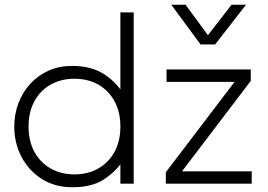

<svg xmlns="http://www.w3.org/2000/svg" viewBox="-20 -772 1128 807"><path d="M283 15Q210.5 15 155.8 -19.8Q101 -54.5 70.5 -112.5Q40 -170.5 40 -240Q40 -292 57.5 -338.2Q75 -384.5 107.2 -419.8Q139.5 -455 184 -475Q228.5 -495 283 -495Q359.5 -495 411.5 -463.8Q463.5 -432.5 495 -383L486 -371V-720H542V0H486V-106L495 -93Q463 -47.5 414 -16.2Q365 15 283 15ZM293 -39Q349.5 -39 393 -63.8Q436.5 -88.5 461.2 -133.5Q486 -178.5 486 -240Q486 -301.5 461.2 -346.8Q436.5 -392 393 -416.5Q349.5 -441 293 -441Q236.5 -441 193 -416.5Q149.5 -392 124.8 -346.8Q100 -301.5 100 -240Q100 -178.5 124.8 -133.5Q149.5 -88.5 193 -63.8Q236.5 -39 293 -39ZM677 0V-48L966 -428H680V-480H1034V-432L745 -52H1038V0ZM823 -585 700 -752H760L854 -624L953 -752H1014L884 -585Z"/></svg>

Font: Geologica Roman Thin
Style: Regular
Weight: 250
Designer: Sindre Bremnes, Frode Helland
Foundry: Monokrom Skriftforlag AS
Version: Version 1.010;gftools[0.9.28]